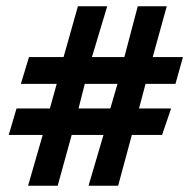

<svg xmlns="http://www.w3.org/2000/svg" viewBox="-20 -588 607 616"><path d="M70 8 117 -155H8L33 -240H140L162 -319H47L73 -405H184L230 -568H324L275 -405H379L422 -568H515L470 -405H567L543 -319H447L426 -240H529L500 -155H403L359 8H264L312 -155H210L165 8ZM232 -240H334L357 -319H252Z"/></svg>

Font: Manuale ExtraBold
Style: Italic
Weight: 800
Italic angle: -11°
Designer: Eduardo Tunni / Pablo Cosgaya
Foundry: Eduardo Tunni / Pablo Cosgaya
Version: Version 1.002